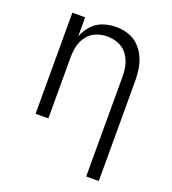

<svg xmlns="http://www.w3.org/2000/svg" viewBox="-135 -640 847 946"><g transform="rotate(20 288.0 -166.5)"><path d="M425 205H491V-320Q491 -352 486 -383.5Q481 -415 467 -444.5Q453 -474 429.5 -496.5Q406 -519 375 -528.5Q344 -538 312 -538Q278 -538 244.5 -526.5Q211 -515 187.5 -488.5Q164 -462 152 -430V-530H85V0H152V-320Q152 -350 158.5 -379Q165 -408 183.5 -432.5Q202 -457 230 -468Q258 -479 288 -479Q318 -479 346 -468Q374 -457 392.5 -432.5Q411 -408 418 -379Q425 -350 425 -320Z"/></g></svg>

Font: Iosevka Sparkle Light
Style: Regular
Weight: 300
Designer: Belleve Invis
Foundry: Belleve Invis
Version: Version 4.5.0; ttfautohint (v1.8.3)